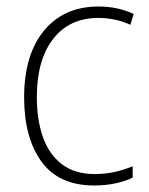

<svg xmlns="http://www.w3.org/2000/svg" viewBox="-20 -559 457 589"><path d="M269 10Q160 10 107 -63.5Q54 -137 54 -260Q54 -391 115 -465Q176 -539 282 -539Q342 -539 390 -516L380 -483Q356 -494 331 -499Q306 -504 282 -504Q193 -504 143 -439.5Q93 -375 93 -261Q93 -192 111.5 -139Q130 -86 169.5 -55.5Q209 -25 271 -25Q302 -25 331.5 -31.5Q361 -38 387 -49V-14Q364 -3 334 3.5Q304 10 269 10Z"/></svg>

Font: Noto Sans Gurmukhi SemiCondensed ExtraLight
Style: Regular
Weight: 200
Width: 4
Designer: Jelle Bosma - Monotype Design Team
Foundry: Monotype Imaging Inc.
Version: Version 2.004; ttfautohint (v1.8.4.7-5d5b)